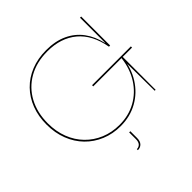

<svg xmlns="http://www.w3.org/2000/svg" viewBox="-242 -963 1382 1382"><g transform="rotate(-45 449.0 -272.0)"><path d="M422 7.5Q342 7.5 274.2 -20.8Q206.5 -49 156.5 -100.2Q106.5 -151.5 79 -222.2Q51.5 -293 51.5 -378Q51.5 -462 78.2 -531.8Q105 -601.5 154.5 -652.5Q204 -703.5 273.8 -731.5Q343.5 -759.5 429.5 -759.5Q521.5 -759.5 590.2 -727.5Q659 -695.5 702.8 -636.5Q746.5 -577.5 764.5 -496.5H771.5L766 -457Q740.5 -601 652.5 -674Q564.5 -747 429.5 -747Q318 -747 236 -700Q154 -653 109.2 -569.8Q64.5 -486.5 64.5 -378Q64.5 -295.5 91 -227Q117.5 -158.5 165.8 -109Q214 -59.5 279.5 -32.2Q345 -5 422.5 -5Q515.5 -5 590.2 -46.2Q665 -87.5 712.8 -162.2Q760.5 -237 772 -337.5L781.5 -335Q770.5 -232.5 721.5 -155.5Q672.5 -78.5 595.2 -35.5Q518 7.5 422 7.5ZM774.5 0 771.5 -308.5V-345H784V0ZM484 -335V-347H879V-335ZM766 -457V-752H778V-457ZM432.5 82H444.5V150.5Q444.5 183.5 428.5 200.2Q412.5 217 386.5 217V206.5Q407 206.5 419.8 192.5Q432.5 178.5 432.5 150Z"/></g></svg>

Font: Hepta Slab ExtraLight Thin
Style: Regular
Weight: 250
Version: Version 1.102